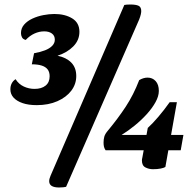

<svg xmlns="http://www.w3.org/2000/svg" viewBox="-20 -740 858 851"><path d="M242 91Q198 91 198 63Q198 53 204 39L531 -718Q536 -719 542 -719.5Q548 -720 558 -720Q582 -720 594 -714.5Q606 -709 606 -691Q606 -685 604 -676Q602 -667 597 -654L273 88Q271 89 261.5 90Q252 91 242 91ZM143 -274Q106 -274 80 -283Q54 -292 40 -307.5Q26 -323 26 -344Q26 -359 32 -370.5Q38 -382 49 -389Q63 -367 85.5 -356.5Q108 -346 133 -346Q164 -346 182 -360.5Q200 -375 200 -402Q200 -421 191 -432.5Q182 -444 164.5 -449.5Q147 -455 121 -455L131 -504Q159 -509 179.5 -517Q200 -525 211.5 -537Q223 -549 223 -564Q223 -582 210 -591.5Q197 -601 176 -601Q154 -601 133 -591.5Q112 -582 94 -563Q82 -566 77.5 -574.5Q73 -583 73 -593Q73 -615 87 -631Q101 -647 123.5 -657.5Q146 -668 172 -673Q198 -678 221 -678Q268 -678 300 -658.5Q332 -639 332 -599Q332 -562 305 -534.5Q278 -507 235 -493Q274 -485 296 -462.5Q318 -440 318 -403Q318 -367 296 -338Q274 -309 234.5 -291.5Q195 -274 143 -274ZM658 10Q640 10 624.5 2Q609 -6 609 -29Q609 -32 609.5 -35Q610 -38 611 -42L635 -173Q656 -192 682 -222.5Q708 -253 732 -287H764L713 0Q707 4 692.5 7Q678 10 658 10ZM448 -74Q442 -83 440.5 -91Q439 -99 439 -108Q439 -123 442.5 -135Q446 -147 459 -162Q503 -215 537.5 -267.5Q572 -320 597 -385Q616 -396 634 -396Q656 -396 670 -380.5Q684 -365 684 -337Q684 -314 669.5 -287.5Q655 -261 630.5 -234Q606 -207 577 -183.5Q548 -160 519 -142H793L781 -74Z"/></svg>

Font: Sansita Swashed Light
Style: Bold
Weight: 700
Version: Version 1.003